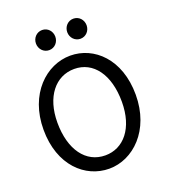

<svg xmlns="http://www.w3.org/2000/svg" viewBox="-166 -1052 1044 1183"><g transform="rotate(-20 356.5 -460.5)"><path d="M559.1 -349.1C559.1 -175.8 471.2 -73.2 351.6 -73.2C224.6 -73.2 141.6 -185.5 141.6 -363.8C141.6 -532.7 228 -639.6 351.6 -639.6C475.6 -639.6 559.1 -529.3 559.1 -349.1ZM654.3 -361.3C654.3 -595.2 511.7 -725.1 356.4 -725.1C198.7 -725.1 46.4 -585.4 46.4 -351.6C46.4 -117.7 189.5 12.2 346.7 12.2C502.4 12.2 654.3 -127 654.3 -361.3ZM389.2 -866.7C389.2 -830.6 416.5 -800.8 452.6 -800.8C489.3 -800.8 516.1 -830.6 516.1 -866.7C516.1 -902.8 489.3 -932.6 452.6 -932.6C416.5 -932.6 389.2 -902.8 389.2 -866.7ZM184.1 -866.7C184.1 -830.6 211.4 -800.8 247.6 -800.8C284.2 -800.8 311 -830.6 311 -866.7C311 -902.8 284.2 -932.6 247.6 -932.6C211.4 -932.6 184.1 -902.8 184.1 -866.7Z"/></g></svg>

Font: Andika
Style: Regular
Weight: 400
Designer: Victor Gaultney, Annie Olsen, Julie Remington, Don Collingsworth, Eric Hays
Foundry: SIL International
Version: Version 1.000